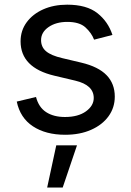

<svg xmlns="http://www.w3.org/2000/svg" viewBox="-20 -573 568 833"><path d="M262.7 11.7Q178.7 11.7 123 -24.9Q67.4 -61.5 52.7 -132.3L136.2 -152.3Q147.9 -107.4 180.4 -86.4Q212.9 -65.4 261.7 -65.4Q318.8 -65.4 352.8 -89.8Q386.7 -114.3 386.7 -147.9Q386.7 -204.1 306.6 -223.1L215.8 -244.6Q69.3 -279.3 69.3 -393.6Q69.3 -440.4 95.7 -476.3Q122.1 -512.2 167.7 -532.5Q213.4 -552.7 271.5 -552.7Q356 -552.7 402.6 -515.9Q449.2 -479 467.8 -421.4L388.2 -400.9Q377 -430.2 350.8 -454.1Q324.7 -478 272 -478Q223.1 -478 190.7 -455.6Q158.2 -433.1 158.2 -398.9Q158.2 -368.7 180.2 -350.3Q202.1 -332 250 -320.8L332.5 -301.3Q406.7 -283.7 442.4 -246.8Q478 -210 478 -153.8Q478 -106 450.9 -68.6Q423.8 -31.2 375.2 -9.8Q326.7 11.7 262.7 11.7ZM184.6 240.7 224.1 57.6H314L252 240.7Z"/></svg>

Font: Inter
Style: Regular
Weight: 400
Designer: Rasmus Andersson
Foundry: rsms
Version: Version 4.001;git-9221beed3